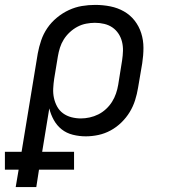

<svg xmlns="http://www.w3.org/2000/svg" viewBox="-68 -548 688 783"><path d="M-4 215 8 144H-48V71H20L86 -330Q91 -357 100 -383.5Q109 -410 125 -433.5Q141 -457 164 -476Q187 -495 213 -507Q239 -519 266 -523.5Q293 -528 320 -528Q352 -528 382 -522Q412 -516 437.5 -501.5Q463 -487 481 -464Q499 -441 508 -412.5Q517 -384 517 -353Q517 -322 512 -290L495 -190Q491 -165 483 -139.5Q475 -114 461 -91Q447 -68 427 -48.5Q407 -29 383 -16Q359 -3 333 2.5Q307 8 282 8Q255 8 229 1.5Q203 -5 183.5 -20.5Q164 -36 151.5 -58.5Q139 -81 133 -106L104 71H234V144H91L80 215ZM262 -65Q279 -65 297.5 -69Q316 -73 333 -81.5Q350 -90 364.5 -103.5Q379 -117 389 -133Q399 -149 405 -166.5Q411 -184 414 -202L430 -302Q433 -322 433.5 -341Q434 -360 429.5 -378Q425 -396 415 -411Q405 -426 390.5 -436Q376 -446 357.5 -450.5Q339 -455 319 -455Q302 -455 283.5 -451.5Q265 -448 248 -439Q231 -430 216.5 -416.5Q202 -403 192 -387Q182 -371 176.5 -353.5Q171 -336 168 -318L153 -227Q150 -207 149 -187Q148 -167 152 -148.5Q156 -130 165 -113.5Q174 -97 189 -86Q204 -75 223 -70Q242 -65 262 -65Z"/></svg>

Font: Iosevka SS04 Extended
Style: Italic
Weight: 400
Width: 7
Italic angle: -9°
Monospace: yes
Designer: Belleve Invis
Foundry: Belleve Invis
Version: Version 19.0.0; ttfautohint (v1.8.4)